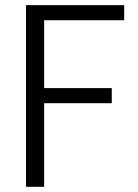

<svg xmlns="http://www.w3.org/2000/svg" viewBox="-20 -719 533 739"><path d="M80.1 0V-699.2H458V-641.1H149.9V-379.9H410.2V-321.8H149.9V0Z"/></svg>

Font: SVN-Poppins Light
Style: Regular
Weight: 300
Designer: Ninad Kale (Devanagari), Jonny Pinhorn (Latin)
Foundry: Indian Type Foundry
Version: Version 3.002 2017